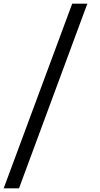

<svg xmlns="http://www.w3.org/2000/svg" viewBox="-40 -770 540 1040"><path d="M351.1 -750H433.1L63 250H-20Z"/></svg>

Font: Oakes Grotesk
Style: Italic
Weight: 400
Designer: Samuel Oakes
Foundry: Samuel Oakes
Version: Version 1.0 | wf-rip DC20170320